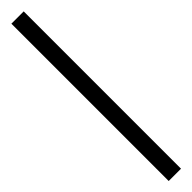

<svg xmlns="http://www.w3.org/2000/svg" viewBox="33 -198 485 485"><g transform="rotate(45 276.0 45.0)"><path d="M-5 67H557V23H-5Z"/></g></svg>

Font: Noto Serif CJK SC ExtraLight
Style: Regular
Weight: 200
Designer: Ryoko NISHIZUKA 西塚涼子 (kana & ideographs); Frank Grießhammer (Latin, Greek & Cyrillic); Wenlong ZHANG 张文龙 (bopomofo); San
Foundry: Adobe
Version: Version 2.001;hotconv 1.1.0;makeotfexe 2.6.0